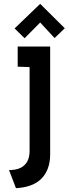

<svg xmlns="http://www.w3.org/2000/svg" viewBox="-20 -942 357 999"><path d="M317 -795 189 -922 56 -794 108 -743 189 -825 264 -744ZM241 -140V-700H72V-595L134 -593V-157Q134 -124 122 -102Q110 -80 86.5 -68.5Q63 -57 27 -57L63 37Q104 35 137 23.5Q170 12 193 -10Q216 -32 228.5 -64.5Q241 -97 241 -140Z"/></svg>

Font: Advent Pro
Style: Bold
Weight: 700
Designer: VivaRado, Andreas Kalpakidis
Foundry: VivaRado, Andreas Kalpakidis
Version: Version 3.000